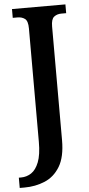

<svg xmlns="http://www.w3.org/2000/svg" viewBox="-77 -749 474 1024"><g transform="rotate(-5 160.5 -237.0)"><path d="M-14 240V185H-2Q28 185 53 168.5Q78 152 93.5 112.5Q109 73 109 4V-603Q109 -643 93 -655Q77 -667 54 -667H28V-714H314V-667H288Q265 -667 249 -654.5Q233 -642 233 -603V6Q233 96 202 147Q171 198 120.5 219Q70 240 12 240Z"/></g></svg>

Font: Noto Serif Condensed SemiBold
Style: Regular
Weight: 600
Width: 3
Designer: Monotype Design Team
Foundry: Monotype Imaging Inc.
Version: Version 2.013